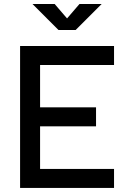

<svg xmlns="http://www.w3.org/2000/svg" viewBox="-20 -918 626 938"><path d="M78.1 0V-693.4H175.8V0ZM78.1 0V-92.8H537.1V0ZM78.1 -300.8V-393.6H449.2V-300.8ZM78.1 -600.6V-693.4H537.1V-600.6ZM265.6 -771.5 138.7 -898.4H247.1L312.5 -822.3H302.7L368.2 -898.4H476.6L349.6 -771.5Z"/></svg>

Font: Cascadia Code PL
Style: Regular
Weight: 400
Monospace: yes
Designer: Aaron Bell
Foundry: Saja Typeworks
Version: Version 2102.003